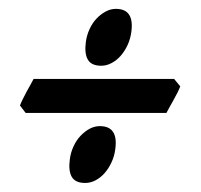

<svg xmlns="http://www.w3.org/2000/svg" viewBox="-20 -488 448 427"><path d="M380.9 -295.9Q378.9 -290.5 374.8 -282.2Q370.6 -273.9 365.7 -265.1Q360.8 -256.3 356.4 -248.5Q352.1 -240.7 350.1 -236.8H37.1L24.4 -253.4Q26.4 -258.8 30.3 -266.8Q34.2 -274.9 38.8 -283.4Q43.5 -292 47.9 -299.8Q52.2 -307.6 54.7 -312.5H367.2ZM236.3 -155.8Q234.4 -140.6 228 -127Q221.7 -113.3 212.6 -103Q203.6 -92.8 192.4 -86.9Q181.2 -81.1 169.4 -81.1Q147.5 -81.1 139.6 -94.7Q131.8 -108.4 135.3 -133.8Q137.2 -148.9 143.6 -162.6Q149.9 -176.3 159.2 -186Q168.5 -195.8 179.4 -201.7Q190.4 -207.5 202.1 -207.5Q243.7 -207.5 236.3 -155.8ZM272 -416.5Q270 -401.4 263.7 -387.7Q257.3 -374 248.3 -363.8Q239.3 -353.5 228 -347.7Q216.8 -341.8 205.1 -341.8Q183.1 -341.8 175.3 -355.5Q167.5 -369.1 170.9 -394.5Q172.9 -409.7 179.2 -423.3Q185.5 -437 194.8 -446.8Q204.1 -456.5 215.1 -462.4Q226.1 -468.3 237.8 -468.3Q279.3 -468.3 272 -416.5Z"/></svg>

Font: Gentium Book Basic
Style: Bold Italic
Weight: 700
Italic angle: -8°
Designer: J. Victor Gaultney and Annie Olsen
Foundry: SIL International
Version: Version 1.102; 2013; Maintenance release